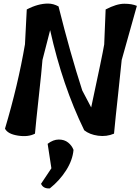

<svg xmlns="http://www.w3.org/2000/svg" viewBox="-20 -763 787 1076"><path d="M572 -710Q633 -742 676.5 -742Q720 -742 747 -730L662 -427Q658 -381 642.5 -240.5Q627 -100 619 -14Q577 4 529.5 -2.5Q482 -9 452 -33Q330 -283 261 -594L218 -427Q213 -363 197.5 -222.5Q182 -82 176 -14Q138 6 80.5 -3Q23 -12 8 -42Q81 -287 120 -515L130 -710Q193 -743 249 -743Q279 -743 308 -727Q374 -463 441 -256L491 -161Q554 -454 564 -514ZM392 77Q387 134 351 191Q315 248 259 293Q222 295 210 267L268 180L247 43Q278 19 309.5 19Q341 19 362 36Q383 53 392 77Z"/></svg>

Font: Tillana SemiBold
Style: Regular
Weight: 600
Designer: Lipi Raval (Devanagari, Latin), Jonny Pinhorn (Latin)
Foundry: Indian Type Foundry
Version: Version 2.003;PS 1.0;hotconv 1.0.79;makeotf.lib2.5.61930; tt